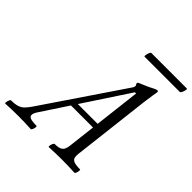

<svg xmlns="http://www.w3.org/2000/svg" viewBox="-279 -958 1114 1114"><g transform="rotate(45 278.5 -400.5)"><path d="M-63 3Q-67 3 -66 -6Q-65 -15 -61 -24.5Q-57 -34 -53 -34Q-21 -34 -1 -40.5Q19 -47 33 -61.5Q47 -76 62 -98L392 -585Q396 -590 397.5 -595Q399 -600 399 -604Q399 -606 398 -608Q397 -610 395 -613Q394 -615 393 -617.5Q392 -620 392 -622Q392 -624 396 -627Q400 -630 415 -636Q434 -644 449 -650.5Q464 -657 476 -664Q487 -670 495 -673Q503 -676 507 -676Q514 -676 514 -667Q512 -658 508.5 -635.5Q505 -613 500 -576L443 -91Q441 -72 444 -59.5Q447 -47 462.5 -40.5Q478 -34 513 -34Q517 -34 516 -24.5Q515 -15 511.5 -6Q508 3 503 3Q451 0 398 0Q347 0 294 3Q290 3 291 -6Q292 -15 296.5 -24.5Q301 -34 305 -34Q333 -34 347 -40.5Q361 -47 367 -59.5Q373 -72 375 -91L432 -575H422L102 -89Q85 -62 94 -48Q103 -34 156 -34Q160 -34 159 -24.5Q158 -15 154 -6Q150 3 145 3Q94 0 41 0Q-10 0 -63 3ZM193 -259 214 -293H432L429 -259ZM316 -761Q312 -761 313.5 -772Q315 -783 319.5 -793.5Q324 -804 328 -804H619Q624 -804 622 -793.5Q620 -783 615 -772Q610 -761 605 -761Z"/></g></svg>

Font: Junicode VF
Style: Italic
Weight: 400
Italic angle: -11°
Designer: Peter S. Baker
Version: Version 2.209